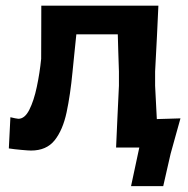

<svg xmlns="http://www.w3.org/2000/svg" viewBox="-20 -518 660 674"><path d="M89 10.5Q80.5 10.5 55.2 8.2Q30 6 11 3L16.5 -106.5Q24.5 -104.5 33 -102.8Q41.5 -101 44.5 -101Q67 -101 83 -132.8Q99 -164.5 109.2 -213Q119.5 -261.5 124.5 -311.5Q124.5 -359.5 124.8 -406.8Q125 -454 125 -498H536Q533.5 -444 531 -391.2Q528.5 -338.5 524.5 -267V-217Q527.5 -153.5 530.5 -100Q551 -100.5 571.8 -101.2Q592.5 -102 613.5 -102.5Q604 -68.5 595.5 -38Q587 -7.5 579 21.5Q572.5 49.5 566 78.2Q559.5 107 553 135.5H440L469 0H387.5Q390 -54.5 392.2 -104.8Q394.5 -155 397.5 -217V-267Q396 -305.5 395.2 -337Q394.5 -368.5 393.5 -397.5H248Q244.5 -363.5 241 -329.5Q237.5 -295.5 234.5 -265Q227 -186 213.8 -123.8Q200.5 -61.5 171.8 -25.5Q143 10.5 89 10.5Z"/></svg>

Font: Commissioner Loud SemiBold
Style: Regular
Weight: 600
Designer: Kostas Bartsokas
Foundry: Kostas Bartsokas
Version: Version 1.000; ttfautohint (v1.8.3)